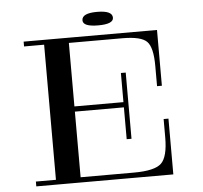

<svg xmlns="http://www.w3.org/2000/svg" viewBox="-58 -931 1046 991"><g transform="rotate(-5 465.0 -435.0)"><path d="M322 0H194V-750H322ZM266 0H90V-25H266ZM90 -725V-750H266V-725ZM590 -394V-367H289V-394ZM781 -461H756V-566Q756 -662 726 -692.5Q696 -723 599 -723H298V-750H781ZM800 -289V0H298V-27H598Q706 -27 740.5 -60Q775 -93 775 -194V-289ZM576 -202V-545H601V-202ZM560 -833Q560 -870 481 -870Q402 -870 402 -833Q402 -800 481 -800Q560 -800 560 -833Z"/></g></svg>

Font: Solide Mirage
Style: Mono
Weight: 400
Width: 6
Designer: Jérémy Landes
Foundry: Velvetyne Type Foundry
Version: Version 1.1